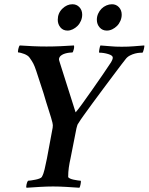

<svg xmlns="http://www.w3.org/2000/svg" viewBox="-20 -879 700 904"><path d="M228 -278Q230 -290 227 -301Q225 -310 220.5 -325Q216 -340 210 -358.5Q204 -377 197.5 -398Q191 -419 185 -440Q169 -488 151 -544Q143 -568 137 -579.5Q131 -591 121 -605Q117 -612 109.5 -617Q102 -622 94 -625Q86 -628 78.5 -630Q71 -632 66 -632Q63 -634 66 -647.5Q69 -661 73 -665Q102 -663 134.5 -661.5Q167 -660 199 -660Q231 -660 265 -661.5Q299 -663 328 -665Q329 -663 329 -658Q329 -653 327.5 -647.5Q326 -642 324.5 -637.5Q323 -633 321 -632Q316 -632 306.5 -631Q297 -630 286.5 -627Q276 -624 268 -618Q260 -612 258 -603Q257 -598 259 -593Q261 -588 263 -580L336 -350Q347 -362 368.5 -392Q390 -422 415 -457.5Q440 -493 464 -528Q488 -563 503 -586Q506 -591 508.5 -597Q511 -603 511 -608Q511 -618 489.5 -624.5Q468 -631 447 -631Q446 -633 446.5 -637.5Q447 -642 448 -648Q449 -654 450.5 -659Q452 -664 453 -665Q483 -663 503 -661Q523 -659 553 -659Q586 -659 608 -661Q630 -663 659 -665Q660 -664 659.5 -659Q659 -654 657.5 -648.5Q656 -643 654.5 -638Q653 -633 651 -631Q647 -631 637.5 -630.5Q628 -630 616 -627Q604 -624 591.5 -617.5Q579 -611 571 -600Q566 -594 550 -573Q534 -552 512 -522.5Q490 -493 464.5 -459Q439 -425 416 -393.5Q393 -362 375 -337Q357 -312 350 -300Q345 -294 343.5 -287.5Q342 -281 340 -275L312 -133Q307 -111 304 -90Q301 -69 301 -46Q302 -42 309.5 -38.5Q317 -35 327 -33Q337 -31 346.5 -29.5Q356 -28 360 -28Q362 -25 359.5 -12Q357 1 354 5Q326 3 292.5 1Q259 -1 230 -1Q201 -1 167.5 1Q134 3 105 5Q102 2 105 -11Q108 -24 112 -28Q117 -28 126.5 -29.5Q136 -31 146.5 -33Q157 -35 166 -38.5Q175 -42 177 -46Q185 -60 190 -82Q195 -104 201 -133ZM436 -786Q436 -801 442 -814.5Q448 -828 458 -838Q468 -848 481 -853.5Q494 -859 507 -859Q527 -859 540 -845Q553 -831 553 -810Q553 -795 547 -781Q541 -767 531 -757Q521 -747 508.5 -741Q496 -735 483 -735Q462 -735 449 -750Q436 -765 436 -786ZM252 -786Q252 -817 273.5 -838Q295 -859 321 -859Q341 -859 354 -845Q367 -831 367 -810Q367 -795 361 -781Q355 -767 345 -757Q335 -747 322.5 -741Q310 -735 298 -735Q277 -735 264.5 -750Q252 -765 252 -786Z"/></svg>

Font: Vermiglione SemiBold
Style: Italic
Weight: 600
Italic angle: -11°
Version: Version 1.000